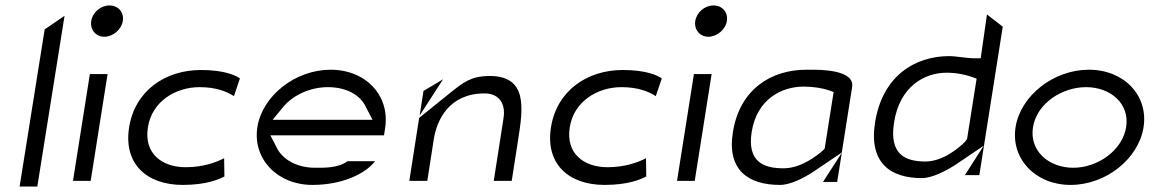

<svg xmlns="http://www.w3.org/2000/svg" viewBox="-20 -693 4235 705"><path d="M52 -8H117L217 -635L144 -585Z M315 -616C310 -584 332 -558 363 -558C394 -558 426 -584 431 -616C436 -648 414 -673 382 -673C350 -673 320 -648 315 -616ZM248 -29H313L375 -421H310Z M454 -225C433 -91 519 -14 651 -14C737 -14 783 -34 804 -45L803 -112C772 -96 724 -79 662 -79C575 -79 508 -129 523 -225C538 -322 626 -373 713 -373C773 -373 813 -357 839 -340L861 -405C846 -416 804 -436 718 -436C586 -436 475 -359 454 -225Z M925 -226C907 -111 997 -14 1127 -14C1238 -14 1323 -56 1357 -101H1256C1221 -75 1167 -77 1137 -77C1072 -77 1018 -106 996 -151L973 -196H1390L1394 -222C1413 -340 1325 -437 1194 -437C1064 -437 943 -341 925 -226ZM981 -253 1018 -298C1054 -343 1118 -373 1184 -373C1249 -373 1304 -346 1325 -297L1348 -253Z M1483 -29H1549L1573 -183C1584 -252 1629 -350 1759 -350C1814 -350 1837 -311 1829 -260L1793 -29H1859L1883 -183C1900 -293 1919 -414 1778 -414C1709 -414 1680 -389 1638 -356L1519 -260ZM1521 -269 1607 -402 1535 -359Z M2003 -225C1982 -91 2068 -14 2200 -14C2286 -14 2332 -34 2353 -45L2352 -112C2321 -96 2273 -79 2211 -79C2124 -79 2057 -129 2072 -225C2087 -322 2175 -373 2262 -373C2322 -373 2362 -357 2388 -340L2410 -405C2395 -416 2353 -436 2267 -436C2135 -436 2024 -359 2003 -225Z M2533 -616C2528 -584 2550 -558 2581 -558C2612 -558 2644 -584 2649 -616C2654 -648 2632 -673 2600 -673C2568 -673 2538 -648 2533 -616ZM2466 -29H2531L2593 -421H2528Z M2671 -207C2649 -69 2727 -14 2844 -14C2883 -14 2932 -40 2966 -62L3071 -133L3109 -374C3117 -424 3037 -437 2966 -437H2941C2812 -437 2696 -366 2671 -207ZM2740 -208C2759 -329 2850 -375 2931 -375C2967 -375 3002 -369 3025 -361L3041 -355L3008 -147L3000 -139C2980 -122 2922 -75 2857 -75C2785 -75 2723 -98 2740 -208ZM3002 -25H3054L3071 -132ZM3071 -132V-133Z M3193 -243C3170 -95 3249 -39 3365 -39C3403 -39 3454 -66 3487 -87L3592 -158L3523 -50H3576L3662 -595L3604 -640L3581 -479H3551H3550C3520 -481 3486 -487 3466 -487C3338 -487 3220 -413 3193 -243ZM3263 -244C3283 -373 3372 -426 3456 -426C3494 -426 3528 -418 3550 -410L3566 -404L3531 -183L3524 -173L3522 -171C3502 -151 3443 -100 3378 -100C3304 -100 3244 -126 3263 -244Z M3709 -226C3691 -111 3781 -14 3911 -14C4042 -14 4161 -111 4179 -226C4197 -341 4109 -437 3978 -437C3848 -437 3727 -341 3709 -226ZM3773 -226C3787 -313 3879 -373 3968 -373C4057 -373 4129 -313 4115 -226C4101 -140 4010 -77 3921 -77C3831 -77 3759 -139 3773 -226Z"/></svg>

Font: Charger Static
Style: Obl
Weight: 1000
Designer: Jasper
Foundry: KineticPlasma Fonts/Cannot Into Space Fonts
Version: Version 1.1